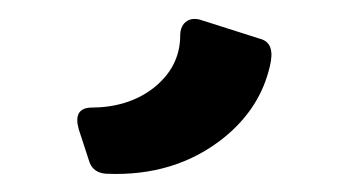

<svg xmlns="http://www.w3.org/2000/svg" viewBox="-20 10 374 207"><path d="M198.7 32.2Q198.7 32.2 260.3 51.8Q260.7 51.8 261.7 52.2Q276.9 57.1 271 81.1Q260.7 126.5 221.7 158.2Q168.9 200.7 94.2 197.3Q81.1 196.3 76.7 185.5L64.9 149.4Q58.6 127 77.6 126Q117.2 126 144 106Q174.3 83 174.3 47.9Q174.3 40.5 178.2 35.6Q185.5 27.3 198.7 32.2Z"/></svg>

Font: Allan
Style: Bold
Weight: 700
Version: Version 1.005